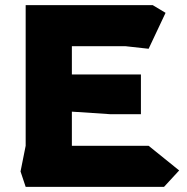

<svg xmlns="http://www.w3.org/2000/svg" viewBox="-20 -728 728 748"><path d="M80 0 60 -60 80 -160V-708H575L625 -678L559 -538L469 -548H260V-438H529V-283H411L260 -293V-160H559L678 -64L619 0Z"/></svg>

Font: Rowdies
Style: Regular
Weight: 400
Designer: Jaikishan Patel
Version: Version 1.000; ttfautohint (v1.8.3)